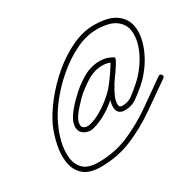

<svg xmlns="http://www.w3.org/2000/svg" viewBox="-110 -483 711 700"><g transform="rotate(-30 246.0 -133.5)"><path d="M369 -215Q365 -206 357 -211Q337 -221 316 -221Q281 -221 249.5 -201Q218 -181 193 -158Q184 -148 170.5 -134Q157 -120 147 -104.5Q137 -89 137 -74Q137 -65 144 -60.5Q151 -56 160 -56Q162 -56 163 -56Q187 -60 213 -74.5Q239 -89 262 -108Q285 -127 299 -145Q314 -164 327 -183Q340 -202 352 -223Q356 -231 365 -227Q373 -222 369 -214Q365 -206 360 -198Q360 -198 360 -198Q360 -198 360 -199Q360 -199 360 -199Q360 -199 360 -199Q358 -196 356 -192.5Q354 -189 352 -186Q352 -186 352 -186Q352 -186 352 -186Q352 -186 352 -186Q352 -186 352 -186Q344 -174 335 -161.5Q326 -149 318 -136Q318 -136 318 -136Q318 -136 318 -136Q318 -135 318 -135Q318 -135 318 -135Q309 -122 301 -104Q293 -86 293 -71Q293 -57 307 -57Q331 -57 349 -70.5Q367 -84 384 -99Q410 -121 432 -152Q454 -183 465 -216.5Q476 -250 471.5 -279Q467 -308 441 -326.5Q415 -345 362 -345Q319 -345 274 -323Q229 -301 188.5 -266.5Q148 -232 116.5 -192Q85 -152 69 -115Q56 -88 48 -55Q40 -22 43 8.5Q46 39 65.5 58.5Q85 78 128 78Q197 78 255.5 53Q314 28 367.5 -9.5Q421 -47 475 -85Q482 -90 488 -82Q493 -75 485 -69Q431 -31 375.5 7.5Q320 46 259.5 71.5Q199 97 128 97Q79 97 55 75Q31 53 26 19Q21 -15 29 -53Q37 -91 51 -123Q69 -162 102.5 -204.5Q136 -247 178.5 -283Q221 -319 268.5 -341.5Q316 -364 362 -364Q421 -364 451.5 -343.5Q482 -323 489 -290Q496 -257 485 -219Q474 -181 450.5 -145.5Q427 -110 396 -84Q376 -67 355.5 -52.5Q335 -38 307 -38Q274 -38 274 -71Q274 -89 283 -109.5Q292 -130 302 -146Q302 -146 302 -146Q302 -146 302 -146Q302 -146 302 -146Q302 -146 302 -146Q310 -159 319 -171.5Q328 -184 336 -197Q336 -197 336 -197Q336 -197 336 -197Q336 -197 336 -197Q336 -197 336 -197Q338 -200 340 -203Q342 -206 344 -208Q344 -208 344 -208.5Q344 -209 344 -209Q344 -209 344 -209Q344 -209 344 -209Q348 -215 352 -222Q356 -231 364 -226Q373 -222 369 -214Q357 -192 343 -172.5Q329 -153 314 -133Q298 -114 273.5 -93Q249 -72 220.5 -57Q192 -42 167 -37Q163 -37 160 -37Q144 -37 131 -47Q118 -57 118 -74Q118 -92 128.5 -110Q139 -128 153.5 -144Q168 -160 180 -171Q207 -198 242 -219Q277 -240 316 -240Q342 -240 365 -227Q374 -223 369 -215Z"/></g></svg>

Font: FRB American Cursive Guidelines Extralight
Style: Italic
Weight: 200
Italic angle: -25°
Version: Version 2.0;Modular Font Editor K font №1